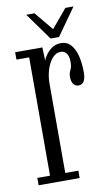

<svg xmlns="http://www.w3.org/2000/svg" viewBox="-78 -701 435 744"><g transform="rotate(-10 139.0 -329.5)"><path d="M12.5 0V-29H62.5V-494.5H12.5V-523.5H119.5L121.5 -471Q122.5 -476.5 131.2 -490.2Q140 -504 155.5 -515.8Q171 -527.5 193 -527.5Q217 -527.5 232 -510.5Q247 -493.5 254 -464.8Q261 -436 261 -400.5Q261 -377.5 253.8 -365.8Q246.5 -354 232.5 -354Q220 -354 212.5 -364Q205 -374 205 -392.5Q205 -403.5 208.2 -410.8Q211.5 -418 214.5 -426.2Q217.5 -434.5 217.5 -448Q217.5 -472.5 208.8 -483.5Q200 -494.5 186.5 -494.5Q167 -494.5 152.5 -477.2Q138 -460 130.2 -434Q122.5 -408 122.5 -381.5V-29H174V0ZM157 -552 80 -659H112.5L173 -586L234 -659H266L190 -552Z"/></g></svg>

Font: Imbue 24pt Light
Style: Regular
Weight: 300
Designer: Tyler Finck
Foundry: Etcetera Type Company
Version: Version 1.102